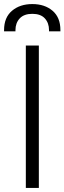

<svg xmlns="http://www.w3.org/2000/svg" viewBox="-41 -924 317 944"><path d="M86 0V-700H150V0ZM-21 -770V-776Q-21 -838 18 -871Q57 -904 118 -904Q179 -904 217.5 -871Q256 -838 256 -776V-770H200V-776Q200 -811 179.5 -833.5Q159 -856 118 -856Q77 -856 56 -833.5Q35 -811 35 -776V-770Z"/></svg>

Font: Space Grotesk Light Light
Style: Regular
Weight: 300
Version: Version 2.000